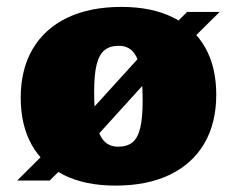

<svg xmlns="http://www.w3.org/2000/svg" viewBox="-20 -536 704 570"><path d="M31 0 142.5 -111 179 -130 442 -419.5 473.5 -439 535.5 -500.5H632L520.5 -390L484 -371L221 -81L189.5 -61.5L127.5 0ZM331 -100.5Q357 -100.5 373 -113.2Q389 -126 396.2 -155.8Q403.5 -185.5 403.5 -236.5Q403.5 -295.5 396.5 -331.2Q389.5 -367 374 -383.5Q358.5 -400 332.5 -400Q306.5 -400 290.5 -387.2Q274.5 -374.5 267 -344.8Q259.5 -315 259.5 -264Q259.5 -205.5 266.5 -169.5Q273.5 -133.5 289.2 -117Q305 -100.5 331 -100.5ZM323 15Q233.5 15 170.5 -16Q107.5 -47 74.5 -105.5Q41.5 -164 41.5 -246Q41.5 -330 77 -390.5Q112.5 -451 179.5 -483.2Q246.5 -515.5 340.5 -515.5Q430 -515.5 493 -484.5Q556 -453.5 589 -395.2Q622 -337 622 -255Q622 -170.5 586.5 -110Q551 -49.5 484 -17.2Q417 15 323 15Z"/></svg>

Font: Newsreader 9pt ExtraBold
Style: Regular
Weight: 800
Designer: Hugues Gentile
Foundry: Production Type
Version: Version 1.003